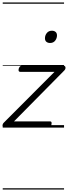

<svg xmlns="http://www.w3.org/2000/svg" viewBox="-22 -1030 548 1550"><path d="M16 0Q-1 0 -1.5 -14Q-2 -28 7 -38L418 -450H141Q133 -450 129.5 -456Q126 -462 129 -475Q133 -487 139.5 -493.5Q146 -500 154 -500H489Q500 -500 504 -493.5Q508 -487 506.5 -478Q505 -469 497 -461L91 -50H382Q391 -50 393.5 -44Q396 -38 393 -23Q390 -12 384 -6Q378 0 368 0ZM382 -683Q364 -683 352.5 -692.5Q341 -702 341 -721Q341 -745 356 -763.5Q371 -782 397 -782Q415 -782 426.5 -772.5Q438 -763 438 -744Q438 -721 423.5 -702Q409 -683 382 -683ZM0 490H495V500H0ZM0 -20H495V0H0ZM0 -505H495V-500H0ZM0 -1010H495V-1000H0Z"/></svg>

Font: Playwrite TZ Guides
Style: Regular
Weight: 400
Designer: Veronika Burian, José Scaglione
Foundry: TypeTogether
Version: Version 1.003